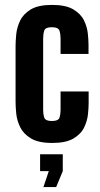

<svg xmlns="http://www.w3.org/2000/svg" viewBox="-20 -575 406 783"><path d="M193 8Q248.5 8 279.2 -10Q310 -28 323 -55Q336 -82 338.8 -109.2Q341.5 -136.5 341.5 -154.5V-202H227V-126Q227 -109 222.5 -95.2Q218 -81.5 191.5 -81.5Q165 -81.5 160.5 -95.5Q156 -109.5 156 -126V-418Q156 -436.5 160.5 -450.2Q165 -464 191 -464Q218 -464 222.5 -449.8Q227 -435.5 227 -418V-355H341V-392.5Q341 -410.5 338.2 -437.8Q335.5 -465 322.5 -491.8Q309.5 -518.5 278.8 -536.8Q248 -555 192.5 -555Q136.5 -555 106 -536.8Q75.5 -518.5 62.2 -491Q49 -463.5 46.2 -435.2Q43.5 -407 43.5 -387.5V-159.5Q43.5 -140 46.2 -112Q49 -84 62.2 -56.5Q75.5 -29 106.2 -10.5Q137 8 193 8ZM157 188H209L236 123V54H143.5V123H179Z"/></svg>

Font: League Gothic SemiExpanded
Style: Regular
Weight: 400
Width: 6
Designer: The League of Moveable Type
Version: Version 1.600; ttfautohint (v1.8.3)